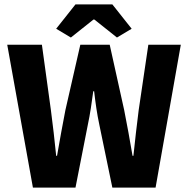

<svg xmlns="http://www.w3.org/2000/svg" viewBox="-20 -855 857 875"><path d="M130 0H324L380 -285C391 -336 398 -387 405 -439H409C415 -387 422 -336 433 -285L492 0H689L804 -651H656L612 -353C604 -286 595 -217 588 -145H584C572 -217 559 -287 546 -353L480 -651H346L278 -353C265 -285 252 -216 240 -145H236C229 -216 221 -284 212 -353L171 -651H13ZM303 -684 406 -766H410L513 -684L580 -724L492 -835H324L236 -724Z"/></svg>

Font: DAIFUKU Sans
Style: Bold
Weight: 700
Designer: Original font ‘Source Han Sans JP’ : Paul D. Hunt
Foundry: Daifuku
Version: Version 1.000